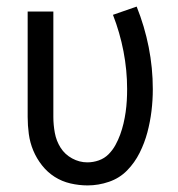

<svg xmlns="http://www.w3.org/2000/svg" viewBox="-20 -555 540 583"><path d="M246 8Q220 8 194 2Q168 -4 146 -18Q124 -32 107.5 -53Q91 -74 81 -98Q71 -122 67.5 -148Q64 -174 64 -200V-520H142V-200Q142 -176 146.5 -151.5Q151 -127 164 -106.5Q177 -86 199 -74Q221 -62 245 -62Q263 -62 280 -68Q297 -74 309.5 -86.5Q322 -99 330.5 -114.5Q339 -130 345 -146.5Q351 -163 355 -180Q359 -197 361.5 -214.5Q364 -232 365 -249.5Q366 -267 366 -285Q366 -342 355 -399Q344 -456 323 -510L395 -535Q419 -475 431.5 -412Q444 -349 444 -284Q444 -251 440 -218Q436 -185 427.5 -153Q419 -121 404 -91Q389 -61 366 -37.5Q343 -14 311 -3Q279 8 246 8Z"/></svg>

Font: Iosevka Algr
Style: Regular
Weight: 400
Monospace: yes
Designer: Belleve Invis
Foundry: Belleve Invis
Version: Version 26.0.2; ttfautohint (v1.8.3)